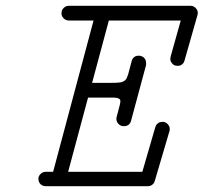

<svg xmlns="http://www.w3.org/2000/svg" viewBox="-20 -643 705 665"><path d="M218 -572Q208 -572 200.5 -579.5Q193 -587 193 -596Q193 -605 196.5 -610.5Q200 -616 205.5 -619.5Q211 -623 218 -623H640Q647 -623 652.5 -619.5Q658 -616 661.5 -610.5Q665 -605 665 -599.5Q665 -594 664 -591L619 -433Q616 -422 606 -417Q601 -415 596 -415Q591 -415 587 -416Q583 -417 580 -419.5Q577 -422 575 -425Q570 -431 570 -437Q570 -443 571 -447L606 -572H357L299 -356H362Q382 -356 391 -357Q409 -358 417 -369Q420 -374 424 -386L436 -431Q439 -443 449 -448Q454 -450 457.5 -450Q461 -450 463.5 -450Q466 -450 471 -448Q476 -446 479 -443Q486 -435 486 -425Q486 -421 486 -418L434 -225Q429 -206 409 -206Q409 -206 408 -206Q398 -206 390.5 -213.5Q383 -221 383 -232Q383 -235 384 -238L395 -280Q397 -289 397 -293Q397 -304 375 -305Q370 -305 362 -305H285L216 -48H473L518 -203Q521 -213 530 -218Q535 -221 544 -221Q553 -221 560.5 -213.5Q568 -206 568 -196Q568 -192 567 -189L516 -16Q513 -5 502 0Q497 2 492 2H139Q132 2 126 -1Q120 -4 116.5 -10Q113 -16 113 -24.5Q113 -33 120.5 -40.5Q128 -48 139 -48H164L304 -572Z"/></svg>

Font: TT2020Base
Style: Italic
Weight: 400
Italic angle: -15°
Version: Version 0.2.000